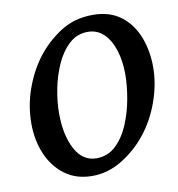

<svg xmlns="http://www.w3.org/2000/svg" viewBox="-75 -698 725 781"><g transform="rotate(-10 287.5 -307.5)"><path d="M564.5 -377.9Q564.5 -309.1 539.1 -237.3Q513.7 -165.5 469.2 -109.9Q427.7 -57.6 368.9 -21.2Q310.1 15.1 244.6 15.1Q178.7 15.1 132.1 -19.3Q85.4 -53.7 61 -111.1Q36.6 -168.5 36.6 -236.8Q36.6 -309.6 60.1 -376.7Q83.5 -443.8 122.6 -497.1Q163.1 -551.8 222.2 -590.8Q281.2 -629.9 358.9 -629.9Q428.2 -629.9 473.9 -595.5Q519.5 -561 542 -503.9Q564.5 -446.8 564.5 -377.9ZM447.8 -369.1Q447.8 -423.8 433.8 -468.3Q419.9 -512.7 392.8 -539.1Q365.7 -565.4 327.1 -565.4Q282.2 -565.4 249.8 -535.4Q217.3 -505.4 196.3 -458.5Q175.3 -411.6 165 -358.9Q154.8 -306.2 154.8 -259.8Q154.8 -168.9 185.8 -110.8Q216.8 -52.7 273.9 -52.7Q320.3 -52.7 353.5 -84Q386.7 -115.2 407.5 -164.3Q428.2 -213.4 438 -268.1Q447.8 -322.8 447.8 -369.1Z"/></g></svg>

Font: Gentium Plus
Style: Bold Italic
Weight: 700
Italic angle: -8°
Designer: Victor Gaultney, Annie Olsen, Iska Routamaa, Becca Hirsbrunner
Foundry: SIL International
Version: Version 6.101